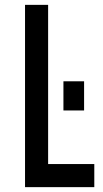

<svg xmlns="http://www.w3.org/2000/svg" viewBox="-20 -770 425 790"><path d="M178 -750V-95H368V0H83V-750ZM241 -315.5V-435.5H326V-315.5Z"/></svg>

Font: Mohave Light Medium
Style: Regular
Weight: 500
Version: Version 2.003